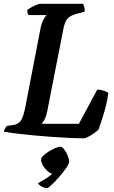

<svg xmlns="http://www.w3.org/2000/svg" viewBox="-33 -724 599 1005"><path d="M406 0Q376 0 332.5 -2Q289 -4 239.5 -7.5Q190 -11 141.5 -15.5Q93 -20 52.5 -25Q12 -30 -13 -35Q-11 -44 -6 -52.5Q-1 -61 3 -65L33 -69Q64 -73 77.5 -95Q91 -117 101 -171L177 -565Q185 -607 196 -624.5Q207 -642 211 -645H117Q114 -648 111.5 -655Q109 -662 110 -671Q117 -678 130.5 -685.5Q144 -693 157.5 -698.5Q171 -704 177 -704H402Q405 -699 408 -688Q411 -677 410 -663L363 -650Q334 -642 319.5 -625.5Q305 -609 297 -564L215 -145Q210 -118 201 -100.5Q192 -83 185 -76H380L476 -255Q491 -255 507.5 -250Q524 -245 534 -238Q531 -207 521.5 -170Q512 -133 501 -99.5Q490 -66 483 -46Q475 -38 459.5 -27Q444 -16 429 -8Q414 0 406 0ZM214 261Q200 261 185 252.5Q170 244 166 235Q184 225 204.5 212.5Q225 200 240 186Q227 182 213.5 169.5Q200 157 191 141.5Q182 126 182 111Q182 102 194 90.5Q206 79 223 68.5Q240 58 256.5 51Q273 44 282 44Q292 44 303 58Q314 72 321.5 90.5Q329 109 329 122Q329 133 313.5 155.5Q298 178 276.5 202.5Q255 227 236.5 244Q218 261 214 261Z"/></svg>

Font: Texturina 72pt 72pt Regular
Style: Bold Italic
Weight: 700
Italic angle: -11°
Designer: Guillermo Torres Carreño
Foundry: Omnibus-Type
Version: Version 1.002; ttfautohint (v1.8.3)